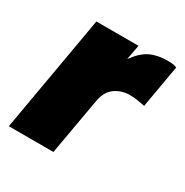

<svg xmlns="http://www.w3.org/2000/svg" viewBox="-119 -573 646 671"><g transform="rotate(30 204.0 -238.0)"><path d="M4 0 86 -470H256L245 -410Q272 -448 301.5 -462Q331 -476 372 -476Q385 -476 394 -474.5Q403 -473 408 -470L378 -298Q364 -301 348.5 -303.5Q333 -306 317 -306Q283 -306 257 -287.5Q231 -269 224 -227L184 0Z"/></g></svg>

Font: Gantari Black
Style: Italic
Weight: 900
Italic angle: -10°
Version: Version 1.000